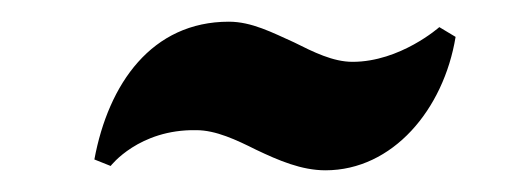

<svg xmlns="http://www.w3.org/2000/svg" viewBox="-20 -435 489 177"><path d="M385 -410C385 -410 349 -378 305 -378C287 -378 269 -387 251 -396C231 -405 212 -415 191 -415C120 -415 80 -358 67 -288L82 -282C82 -282 108 -316 161 -315C179 -315 198 -306 216 -297C237 -287 258 -278 280 -278C342 -278 389 -334 400 -401Z"/></svg>

Font: Purple Purse
Style: Regular
Weight: 400
Designer: Astigmatic (AOETI)
Foundry: Astigmatic (AOETI)
Version: Version 1.000